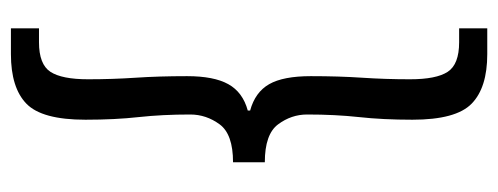

<svg xmlns="http://www.w3.org/2000/svg" viewBox="-304 -464 926 357"><g transform="rotate(90 158.5 -286.0)"><path d="M33.2 156.2V104H59.1Q100.1 104 114 82.8Q127.9 61.5 127.9 12.7Q127.9 -32.7 125 -75.7Q122.1 -118.7 122.1 -171.4Q122.1 -221.2 137 -248Q151.9 -274.9 186 -284.2V-288.6Q151.9 -297.9 137 -324Q122.1 -350.1 122.1 -401.4Q122.1 -453.6 125 -496.8Q127.9 -540 127.9 -585.9Q127.9 -634.8 114 -656Q100.1 -677.2 59.1 -677.2H33.2V-729.5H81.1Q143.6 -729.5 173.3 -700.4Q203.1 -671.4 203.1 -590.3Q203.1 -535.2 198.2 -491Q193.4 -446.8 193.4 -394.5Q193.4 -365.2 211.7 -340.6Q230 -315.9 282.2 -315.9V-256.8Q230 -256.8 211.7 -231.9Q193.4 -207 193.4 -177.2Q193.4 -125.5 198.2 -81.5Q203.1 -37.6 203.1 17.6Q203.1 98.6 173.3 127.4Q143.6 156.2 81.1 156.2Z"/></g></svg>

Font: Akatab Medium
Style: Regular
Weight: 500
Designer: SIL Global
Foundry: SIL Global
Version: Version 4.100